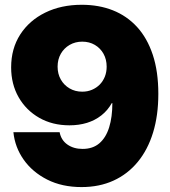

<svg xmlns="http://www.w3.org/2000/svg" viewBox="-20 -759 699 791"><path d="M315.9 11.7Q235.8 11.7 174.8 -19Q113.8 -49.8 77.6 -101.1Q41.5 -152.3 35.2 -214.4H225.6Q231.9 -181.6 257.6 -163.6Q283.2 -145.5 320.3 -145.5Q362.3 -145.5 389.4 -168.7Q416.5 -191.9 429.7 -234.4Q442.9 -276.9 442.9 -334H440.4Q423.8 -304.2 397.7 -283.7Q371.6 -263.2 338.4 -252.9Q305.2 -242.7 266.1 -242.7Q195.8 -242.7 141.6 -273.7Q87.4 -304.7 56.6 -358.6Q25.9 -412.6 25.9 -481.4Q25.9 -558.6 63.2 -616.7Q100.6 -674.8 166.3 -707Q231.9 -739.3 316.9 -739.3Q387.2 -739.3 444.8 -716.6Q502.4 -693.8 544.4 -648.2Q586.4 -602.5 609.4 -533.4Q632.3 -464.4 632.3 -372.1Q632.3 -283.7 610.6 -212.9Q588.9 -142.1 547.4 -91.8Q505.9 -41.5 447.5 -14.9Q389.2 11.7 315.9 11.7ZM318.8 -381.3Q340.8 -381.3 359.1 -389.2Q377.4 -397 390.9 -410.6Q404.3 -424.3 411.9 -443.1Q419.4 -461.9 419.4 -484.4Q419.4 -514.2 406.5 -537.4Q393.6 -560.5 370.8 -574Q348.1 -587.4 318.8 -587.4Q290 -587.4 266.8 -574Q243.7 -560.5 230.5 -537.4Q217.3 -514.2 217.3 -484.4Q217.3 -454.6 230.5 -431.4Q243.7 -408.2 266.6 -394.8Q289.6 -381.3 318.8 -381.3Z"/></svg>

Font: Inter 24pt Black
Style: Regular
Weight: 900
Designer: Rasmus Andersson
Foundry: rsms
Version: Version 4.001;git-66647c0bb